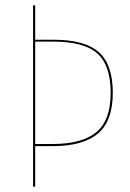

<svg xmlns="http://www.w3.org/2000/svg" viewBox="-20 -700 489 720"><path d="M403 -352Q403 -246 347 -199Q291 -152 177 -152H112V0H104V-680H112V-551H180Q299 -551 351 -504Q403 -457 403 -352ZM395 -352Q395 -455 345 -499.5Q295 -544 180 -544H112V-160H177Q288 -160 341.5 -204.5Q395 -249 395 -352Z"/></svg>

Font: Fira Sans Compressed Eight
Style: Regular
Weight: 100
Width: 1
Designer: bBox Type GmbH & Carrois Corporate GbR & Edenspiekermann AG
Foundry: bBox Type GmbH & Carrois Corporate GbR & Edenspiekermann AG
Version: Version 4.301